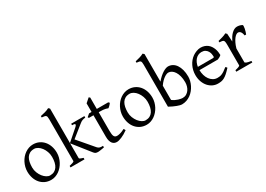

<svg xmlns="http://www.w3.org/2000/svg" viewBox="-5 -1534 3215 2324"><g transform="rotate(-30 1602.0 -371.5)"><path d="M388.2 -222.2Q388.2 -260.7 375.5 -295.7Q362.8 -330.6 342.8 -357.2Q322.8 -383.8 297.4 -399.4Q272 -415 247.1 -415Q210 -415 184.6 -400.9Q159.2 -386.7 143.8 -362.1Q128.4 -337.4 121.6 -303.7Q114.7 -270 114.7 -231Q114.7 -192.4 128.4 -157.5Q142.1 -122.6 162.8 -96.2Q183.6 -69.8 208.5 -54.4Q233.4 -39.1 255.9 -39.1Q290.5 -39.1 315.4 -52Q340.3 -64.9 356.4 -88.9Q372.6 -112.8 380.4 -146.5Q388.2 -180.2 388.2 -222.2ZM463.9 -236.8Q463.9 -204.1 455.6 -172.9Q447.3 -141.6 432.6 -113.8Q418 -85.9 397.5 -62.3Q377 -38.6 352.3 -21.5Q327.6 -4.4 299.8 5.1Q272 14.6 242.2 14.6Q195.8 14.6 158.4 -2.9Q121.1 -20.5 94.5 -51.3Q67.9 -82 53.5 -124.5Q39.1 -167 39.1 -216.8Q39.1 -249 47.1 -280.3Q55.2 -311.5 69.6 -339.6Q84 -367.7 104.2 -391.4Q124.5 -415 149.2 -432.1Q173.8 -449.2 202.4 -459Q231 -468.8 261.2 -468.8Q307.1 -468.8 344.5 -451.2Q381.8 -433.6 408.4 -402.6Q435.1 -371.6 449.5 -329.1Q463.9 -286.6 463.9 -236.8Z M517.6 0V-21Q549.8 -29.3 567.9 -35.6Q585.9 -42 585.9 -50.8V-632.8Q585.9 -655.3 583.3 -667.5Q580.6 -679.7 573 -685.8Q565.4 -691.9 552 -693.8Q538.6 -695.8 517.6 -698.2V-717.8Q551.3 -724.6 583.7 -733.6Q616.2 -742.7 641.1 -756.8L659.2 -740.2V-258.8L809.6 -390.1Q825.7 -404.3 829.1 -412.8Q832.5 -421.4 827.9 -425.8Q823.2 -430.2 812.3 -431.6Q801.3 -433.1 788.6 -433.1V-454.1H973.6V-433.1Q952.1 -430.7 934.1 -425Q916 -419.4 895.5 -402.8L729 -269.5L912.6 -54.2Q919.4 -46.4 926.8 -41.3Q934.1 -36.1 942.9 -33.2Q951.7 -30.3 962.6 -29.5Q973.6 -28.8 987.8 -29.8L990.7 -8.8Q976.6 -5.4 962.6 -2.9Q948.7 -0.5 936.8 1.2Q924.8 2.9 915.3 3.9Q905.8 4.9 900.9 4.9Q880.4 4.9 867.9 -1Q855.5 -6.8 844.7 -21L659.2 -254.9V-50.8Q659.2 -46.9 660.9 -43.9Q662.6 -41 668 -37.8Q673.3 -34.7 684.1 -30.8Q694.8 -26.9 712.9 -21V0Z M1320.8 -57.1Q1296.9 -39.6 1273.4 -26.1Q1250 -12.7 1228.8 -3.7Q1207.5 5.4 1189.5 10Q1171.4 14.6 1158.7 14.6Q1141.6 14.6 1126.2 8.3Q1110.8 2 1099.1 -12.5Q1087.4 -26.9 1080.6 -50.3Q1073.7 -73.7 1073.7 -107.9V-407.7H1010.7L1000.5 -421.4L1038.6 -454.1H1073.7V-574.2L1131.8 -625L1147 -612.8V-454.1H1306.6L1320.8 -439.9Q1316.4 -433.1 1309.8 -425.3Q1303.2 -417.5 1296.4 -410.6Q1289.6 -403.8 1283 -398.2Q1276.4 -392.6 1271.5 -390.6Q1259.8 -396.5 1235.8 -402.1Q1211.9 -407.7 1172.4 -407.7H1147V-149.9Q1147 -120.6 1149.7 -101.1Q1152.3 -81.5 1158.7 -70.1Q1165 -58.6 1175 -53.7Q1185.1 -48.8 1199.7 -48.8Q1216.8 -48.8 1242.7 -55.7Q1268.6 -62.5 1306.6 -82Z M1723.1 -222.2Q1723.1 -260.7 1710.4 -295.7Q1697.8 -330.6 1677.7 -357.2Q1657.7 -383.8 1632.3 -399.4Q1606.9 -415 1582 -415Q1544.9 -415 1519.5 -400.9Q1494.1 -386.7 1478.8 -362.1Q1463.4 -337.4 1456.5 -303.7Q1449.7 -270 1449.7 -231Q1449.7 -192.4 1463.4 -157.5Q1477.1 -122.6 1497.8 -96.2Q1518.6 -69.8 1543.5 -54.4Q1568.4 -39.1 1590.8 -39.1Q1625.5 -39.1 1650.4 -52Q1675.3 -64.9 1691.4 -88.9Q1707.5 -112.8 1715.3 -146.5Q1723.1 -180.2 1723.1 -222.2ZM1798.8 -236.8Q1798.8 -204.1 1790.5 -172.9Q1782.2 -141.6 1767.6 -113.8Q1752.9 -85.9 1732.4 -62.3Q1711.9 -38.6 1687.3 -21.5Q1662.6 -4.4 1634.8 5.1Q1606.9 14.6 1577.1 14.6Q1530.8 14.6 1493.4 -2.9Q1456.1 -20.5 1429.4 -51.3Q1402.8 -82 1388.4 -124.5Q1374 -167 1374 -216.8Q1374 -249 1382.1 -280.3Q1390.1 -311.5 1404.5 -339.6Q1418.9 -367.7 1439.2 -391.4Q1459.5 -415 1484.1 -432.1Q1508.8 -449.2 1537.4 -459Q1565.9 -468.8 1596.2 -468.8Q1642.1 -468.8 1679.4 -451.2Q1716.8 -433.6 1743.4 -402.6Q1770 -371.6 1784.4 -329.1Q1798.8 -286.6 1798.8 -236.8Z M2301.8 -240.2Q2301.8 -211.9 2294.4 -182.1Q2287.1 -152.3 2272.9 -124Q2258.8 -95.7 2238.3 -70.3Q2217.8 -44.9 2191.7 -26.1Q2165.5 -7.3 2134.3 3.7Q2103 14.6 2066.9 14.6Q2057.6 14.6 2041.3 10.5Q2024.9 6.3 2003.7 -1.5Q1982.4 -9.3 1957.5 -20.8Q1932.6 -32.2 1906.2 -46.9V-632.8Q1906.2 -655.3 1903.8 -667.5Q1901.4 -679.7 1894.5 -685.8Q1887.7 -691.9 1875.2 -693.8Q1862.8 -695.8 1842.8 -698.2V-717.8Q1875 -725.6 1904.3 -733.6Q1933.6 -741.7 1961.4 -756.8L1966.3 -752Q1969.2 -749 1972.2 -746.6Q1975.6 -743.7 1979.5 -740.2V-355Q2003.9 -384.3 2028.1 -405.8Q2052.2 -427.2 2074.5 -441.2Q2096.7 -455.1 2115.7 -461.9Q2134.8 -468.8 2148.9 -468.8Q2182.1 -468.8 2210.2 -453.1Q2238.3 -437.5 2258.5 -408Q2278.8 -378.4 2290.3 -335.9Q2301.8 -293.5 2301.8 -240.2ZM2235.8 -199.2Q2235.8 -248 2225.8 -285.9Q2215.8 -323.7 2199 -349.6Q2182.1 -375.5 2160.2 -389.2Q2138.2 -402.8 2114.7 -402.8Q2106 -402.8 2091.6 -397.7Q2077.1 -392.6 2059.1 -380.6Q2041 -368.7 2020.5 -348.4Q2000 -328.1 1979.5 -297.9V-99.1Q1999 -84.5 2019.3 -74.7Q2039.6 -64.9 2057.9 -59.3Q2076.2 -53.7 2091.1 -51.3Q2106 -48.8 2114.7 -48.8Q2144.5 -48.8 2167 -61.8Q2189.5 -74.7 2204.8 -95.9Q2220.2 -117.2 2228 -144Q2235.8 -170.9 2235.8 -199.2Z M2587.9 -417.5Q2562.5 -417.5 2541.3 -407.7Q2520 -397.9 2503.7 -380.1Q2487.3 -362.3 2476.3 -337.6Q2465.3 -313 2460.9 -283.2H2669.9Q2681.2 -283.2 2684.8 -286.9Q2688.5 -290.5 2688.5 -300.8Q2688.5 -314 2684.8 -333.7Q2681.2 -353.5 2670.2 -372.3Q2659.2 -391.1 2639.4 -404.3Q2619.6 -417.5 2587.9 -417.5ZM2768.6 -272Q2759.8 -262.2 2745.1 -253.9Q2730.5 -245.6 2714.8 -239.3H2458Q2458.5 -201.2 2468.5 -166.7Q2478.5 -132.3 2497.3 -106.2Q2516.1 -80.1 2542.7 -64.5Q2569.3 -48.8 2602.5 -48.8Q2617.7 -48.8 2632.1 -50.8Q2646.5 -52.7 2663.1 -59.6Q2679.7 -66.4 2700 -79.6Q2720.2 -92.8 2747.6 -115.2Q2753.9 -111.8 2758.5 -105.5Q2763.2 -99.1 2765.6 -95.2Q2732.9 -59.6 2708.3 -37.8Q2683.6 -16.1 2661.9 -4.4Q2640.1 7.3 2618.9 11Q2597.7 14.6 2572.8 14.6Q2535.2 14.6 2501.2 -1.5Q2467.3 -17.6 2441.4 -47.1Q2415.5 -76.7 2400.1 -118.4Q2384.8 -160.2 2384.8 -211.9Q2384.8 -244.6 2392.1 -276.4Q2399.4 -308.1 2413.3 -336.4Q2427.2 -364.7 2447.3 -388.7Q2467.3 -412.6 2492.7 -430.2Q2503.4 -437.5 2516.8 -444.6Q2530.3 -451.7 2544.9 -457Q2559.6 -462.4 2574 -465.6Q2588.4 -468.8 2601.6 -468.8Q2633.3 -468.8 2658.2 -460Q2683.1 -451.2 2701.7 -436.3Q2720.2 -421.4 2732.9 -401.6Q2745.6 -381.8 2753.7 -359.9Q2761.7 -337.9 2765.1 -315.2Q2768.6 -292.5 2768.6 -272Z M3183.6 -450.7Q3188 -447.8 3187.7 -433.6Q3187.5 -419.4 3183.8 -400.9Q3180.2 -382.3 3174.3 -362.8Q3168.5 -343.3 3162.6 -330.1H3141.6Q3138.7 -349.6 3133.3 -363.3Q3127.9 -377 3120.8 -385Q3113.8 -393.1 3105.2 -396.7Q3096.7 -400.4 3087.4 -400.4Q3076.7 -400.4 3062.3 -391.4Q3047.9 -382.3 3032.7 -363Q3017.6 -343.8 3002.7 -313.7Q2987.8 -283.7 2976.1 -242.2V-50.8Q2976.1 -43.5 2994.4 -35.6Q3012.7 -27.8 3058.6 -21V0H2834.5V-21Q2866.7 -28.3 2884.8 -35.4Q2902.8 -42.5 2902.8 -50.8V-335Q2902.8 -351.1 2901.9 -362.1Q2900.9 -373 2899.4 -379.9Q2897.9 -386.7 2895.8 -390.6Q2893.6 -394.5 2891.6 -397Q2888.2 -400.4 2884 -402.6Q2879.9 -404.8 2873.3 -406.2Q2866.7 -407.7 2857.4 -408.4Q2848.1 -409.2 2834.5 -410.2V-429.7Q2866.2 -438 2896.7 -446.5Q2927.2 -455.1 2951.7 -468.8L2968.8 -451.7L2975.1 -340.8Q2988.3 -367.7 3003.7 -391.1Q3019 -414.6 3036.6 -431.9Q3054.2 -449.2 3073.5 -459Q3092.8 -468.8 3113.8 -468.8Q3129.4 -468.8 3147.5 -464.8Q3165.5 -460.9 3183.6 -450.7Z"/></g></svg>

Font: Noto Serif Devanagari
Style: Regular
Weight: 400
Designer: Monotype Design Team
Foundry: Monotype Imaging Inc.
Version: Version 1.01